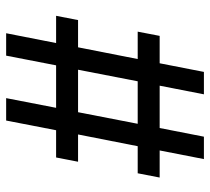

<svg xmlns="http://www.w3.org/2000/svg" viewBox="-50 -650 699 640"><g transform="rotate(90 300.0 -329.5)"><path d="M211.9 -239.7H353.5L392.1 -438.5H250.5ZM165 0H90.3L123 -166.5H32.2L46.4 -239.7H137.2L176.3 -438.5H85L99.1 -511.7H190.4L219.2 -659.2H293.9L265.1 -511.7H406.2L435.1 -659.2H509.8L481 -511.7H571.3L557.1 -438.5H466.8L427.7 -239.7H518.6L504.4 -166.5H413.6L381.3 0H306.6L338.9 -166.5H197.3Z"/></g></svg>

Font: Anka/Coder
Style: Italic
Weight: 400
Italic angle: -12°
Monospace: yes
Version: Version 001.100